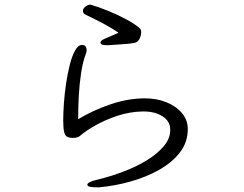

<svg xmlns="http://www.w3.org/2000/svg" viewBox="-20 -767 1040 820"><path d="M435 -574Q409 -574 409 -585Q409 -593 425 -600.5Q441 -608 486 -627Q458 -647 421 -666.5Q384 -686 348 -703Q334 -709 334 -720Q334 -730 344.5 -738.5Q355 -747 364 -747H367Q399 -738 441 -721Q483 -704 521 -683.5Q559 -663 578 -645Q583 -640 583 -629Q583 -616 576 -601.5Q569 -587 555 -584Q536 -580 501 -578Q466 -576 443 -574ZM707 -213Q707 -249 674.5 -270Q642 -291 593 -291H590Q534 -290 481.5 -272.5Q429 -255 387.5 -231.5Q346 -208 322 -187Q312 -178 291 -178Q277 -178 267.5 -182.5Q258 -187 254 -203Q250 -219 250 -254Q250 -285 253 -327Q256 -369 262.5 -412Q269 -455 278.5 -492Q288 -529 301 -552Q314 -575 330 -575Q342 -575 346 -568Q350 -561 350 -553Q350 -546 347 -538Q334 -505 326.5 -456Q319 -407 316.5 -358Q314 -309 314 -275V-258Q379 -297 453.5 -322Q528 -347 599 -347Q650 -347 691.5 -330Q733 -313 757.5 -283.5Q782 -254 782 -216Q782 -159 748 -115.5Q714 -72 658.5 -41Q603 -10 536.5 8.5Q470 27 404 33H390Q353 33 353 22Q353 10 397 0Q451 -13 505.5 -33.5Q560 -54 605.5 -81.5Q651 -109 679 -142Q707 -175 707 -212Z"/></svg>

Font: Klee One SemiBold
Style: Regular
Weight: 600
Designer: Fontworks Inc.
Foundry: Fontworks Inc.
Version: Version 1.00;January 12, 2022;FontCreator 13.0.0.2683 64-bit